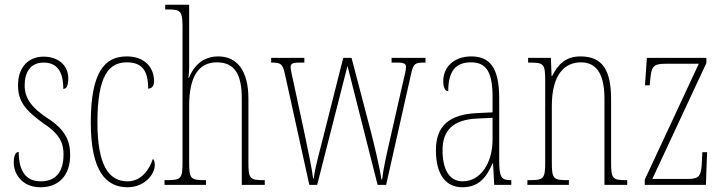

<svg xmlns="http://www.w3.org/2000/svg" viewBox="-20 -780 3065 810"><path d="M151 10C229 10 276 -41 276 -126C276 -185 256 -234 178 -283C114 -326 84 -365 84 -420C84 -473 107 -516 164 -516C221 -516 247 -478 247 -405C262 -405 268 -421 268 -450C268 -504 226 -541 164 -541C97 -541 56 -493 56 -421C56 -355 83 -317 164 -259C234 -213 248 -174 248 -129C248 -52 213 -15 152 -15C88 -15 59 -60 59 -139C46 -139 38 -125 38 -93C38 -50 70 10 151 10Z M518 10C591 10 633 -46 633 -83C633 -98 630 -105 625 -110C610 -65 577 -15 518 -15C437 -15 391 -86 391 -264C391 -462 440 -517 515 -517C581 -517 605 -480 605 -406C617 -406 630 -414 630 -437C630 -495 591 -542 515 -542C423 -542 363 -479 363 -263C363 -55 429 10 518 10Z M674 0H849V-20H844C784 -20 778 -26 778 -96V-333C778 -459 819 -517 895 -517C973 -517 1000 -462 1000 -364V0H1097V-20H1089C1033 -20 1028 -29 1028 -94V-364C1028 -482 980 -542 901 -542C833 -542 795 -498 777 -451H775C777 -469 778 -483 778 -495V-760H677V-740H693C743 -740 750 -731 750 -664V-96C750 -26 744 -20 683 -20H674Z M1183 -463 1285 0H1318L1446 -502L1573 0H1609L1714 -467C1724 -513 1731 -516 1772 -516H1775V-536H1632V-516H1655C1689 -516 1693 -509 1693 -496C1693 -484 1686 -459 1679 -428L1629 -208C1610 -125 1597 -67 1592 -23H1589C1583 -69 1558 -173 1545 -223L1463 -536H1428L1345 -207C1333 -158 1306 -63 1304 -27H1301C1297 -64 1277 -158 1267 -206L1220 -425C1215 -446 1206 -487 1206 -496C1206 -509 1210 -516 1244 -516H1264V-536H1124V-516H1125C1165 -516 1173 -511 1183 -463Z M1930 10C2001 10 2033 -33 2058 -91H2060L2065 0H2137V-20H2135C2097 -20 2086 -29 2086 -103V-366C2086 -495 2046 -542 1968 -542C1894 -542 1850 -496 1850 -438C1850 -411 1858 -395 1871 -395C1871 -482 1904 -517 1967 -517C2031 -517 2058 -477 2058 -371V-306L1995 -303C1876 -298 1819 -250 1819 -146C1819 -41 1863 10 1930 10ZM1932 -15C1873 -15 1847 -69 1847 -146C1847 -228 1889 -276 1996 -280L2058 -283V-191C2058 -92 2007 -15 1932 -15Z M2205 0H2380V-20H2374C2314 -20 2308 -26 2308 -96V-333C2308 -467 2363 -517 2431 -517C2503 -517 2530 -457 2530 -364V0H2626V-20H2622C2564 -20 2558 -26 2558 -96V-363C2558 -486 2520 -542 2429 -542C2366 -542 2334 -508 2309 -459H2307L2304 -536H2208V-516H2213C2274 -516 2280 -511 2280 -441V-96C2280 -26 2274 -20 2213 -20H2205Z M2700 0H2958L2963 -138H2943L2941 -95C2938 -39 2932 -25 2880 -25H2732L2960 -514V-536H2709L2701 -420H2721L2723 -442C2728 -497 2734 -511 2786 -511H2928L2700 -22Z"/></svg>

Font: Noto Serif Hebrew ExtraCondensed Thin
Style: Regular
Weight: 100
Width: 2
Designer: Monotype Design Team
Foundry: Monotype Imaging Inc.
Version: Version 2.004